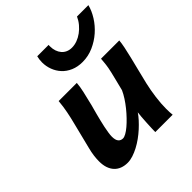

<svg xmlns="http://www.w3.org/2000/svg" viewBox="-203 -893 1049 1049"><g transform="rotate(-45 321.5 -368.5)"><path d="M411.1 0Q411.1 -9.8 411.9 -28.8Q412.6 -47.9 413.8 -69.3Q415 -90.8 416.5 -111.1Q418 -131.3 419.9 -144Q408.7 -127.4 392.6 -109.6Q376.5 -91.8 357.2 -74.2Q337.9 -56.6 316.2 -41Q294.4 -25.4 272.2 -13.7Q250 -2 228 5.1Q206.1 12.2 186 12.2Q162.6 12.2 143.1 4.9Q123.5 -2.4 109.6 -17.1Q95.7 -31.7 88.1 -53.5Q80.6 -75.2 80.6 -104.5Q80.6 -124 83.5 -146.7Q86.4 -169.4 93.3 -195.8L128.9 -338.4Q134.8 -361.3 139.2 -380.4Q143.6 -399.4 147 -417.2Q150.4 -435.1 153.1 -453.1Q155.8 -471.2 157.7 -493.2H297.9Q295.9 -465.8 288.1 -431.4Q280.3 -397 268.1 -347.7Q266.6 -341.8 262.7 -328.1Q258.8 -314.5 254.2 -296.4Q249.5 -278.3 244.4 -257.8Q239.3 -237.3 235.1 -217.3Q231 -197.3 228.3 -179.7Q225.6 -162.1 225.6 -150.4Q225.6 -124 235.4 -112.1Q245.1 -100.1 262.2 -100.1Q272 -100.1 286.9 -108.4Q301.8 -116.7 318.8 -131.1Q335.9 -145.5 354.2 -164.6Q372.6 -183.6 389.6 -204.8Q406.7 -226.1 420.9 -248Q435.1 -270 444.3 -290.5Q454.1 -330.1 460.7 -356.2Q467.3 -382.3 471.4 -399.9Q475.6 -417.5 477.5 -428.7Q479.5 -439.9 480.7 -449.5Q481.9 -459 482.7 -468.8Q483.4 -478.5 484.9 -493.2H626Q624.5 -474.1 618.7 -445.3Q612.8 -416.5 604.2 -381.3Q595.7 -346.2 585.4 -305.7Q575.2 -265.1 564.9 -222.2Q555.2 -180.2 549.1 -134Q543 -87.9 543 -48.8Q543 -34.7 543.5 -22.7Q543.9 -10.7 545.4 0ZM643.1 -749Q634.3 -713.9 612.1 -678.5Q589.8 -643.1 557.9 -615Q525.9 -586.9 485.8 -569.1Q445.8 -551.3 401.4 -551.3Q363.3 -551.3 333.5 -564.2Q303.7 -577.1 283.7 -598.9Q263.7 -620.6 253.2 -648.7Q242.7 -676.8 242.7 -707Q242.7 -727.5 248 -749H335.9Q335.4 -746.1 335.4 -743.2V-737.3Q335.4 -717.8 341.1 -701.4Q346.7 -685.1 356.9 -673.1Q367.2 -661.1 382.1 -654.5Q397 -647.9 415.5 -647.9Q436 -647.9 456.8 -655.5Q477.5 -663.1 496.1 -676.8Q514.6 -690.4 530 -708.7Q545.4 -727.1 555.2 -749Z"/></g></svg>

Font: Andika New Basic
Style: Bold Italic
Weight: 700
Italic angle: -14°
Designer: Victor Gaultney, Annie Olsen, Pablo Ugerman
Foundry: SIL International
Version: Version 5.500